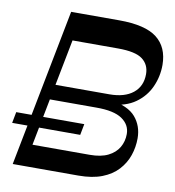

<svg xmlns="http://www.w3.org/2000/svg" viewBox="-82 -803 800 876"><g transform="rotate(10 318.5 -365.0)"><path d="M61.3 0 80.8 -102.3H373.6Q425.6 -102.3 458.4 -118.6Q491.2 -134.8 507.6 -162.7Q523.9 -190.7 523.9 -224.7Q523.9 -267.8 485.8 -293.9Q447.7 -320.1 365.9 -319.7H133.3L146.1 -389.7H414Q484.4 -389.7 523.7 -421.3Q563 -453 563 -509Q563 -553.1 530.5 -577.8Q498 -602.6 416.6 -602.6H178L203.3 -730H399.7Q520.9 -730 574.9 -687.9Q629 -645.9 629.6 -563.7Q629.6 -509.6 607.8 -461.4Q586.1 -413.2 541.6 -381.6Q497 -350 428.7 -345.8L422.4 -365.4Q507 -352.4 541.4 -311.9Q575.9 -271.4 575.9 -213.8Q575.9 -173 562.8 -134.7Q549.7 -96.4 521.6 -65.8Q493.6 -35.2 448.6 -17.6Q403.7 0 339 0ZM0 -184.4 9.8 -235.8H325.1L315.3 -184.4ZM35.1 0 177.1 -730H230.7L88.7 0Z"/></g></svg>

Font: Savate ExtraLight
Style: Italic
Weight: 200
Italic angle: -11°
Designer: Max Esnée
Foundry: Plomb Type
Version: Version 2.000